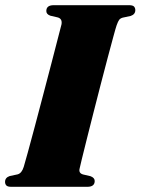

<svg xmlns="http://www.w3.org/2000/svg" viewBox="-26 -720 542 740"><path d="M281 -71Q276 -52.5 294.5 -47.5L322.5 -41Q339 -35 339 -22.5Q339 0 310.5 0H17.5Q3.5 0 -1.5 -5.2Q-6.5 -10.5 -6.5 -19Q-6.5 -35.5 11.5 -41.5L42 -48Q58 -52.5 65.5 -77Q69.5 -90 81 -131.8Q92.5 -173.5 108 -231.8Q123.5 -290 140.2 -353.8Q157 -417.5 172 -475.2Q187 -533 197.5 -573.8Q208 -614.5 211 -626Q215 -648 196 -653L168 -659.5Q152.5 -665 152.5 -677.5Q152.5 -700 181 -700H471.5Q486 -700 490.8 -694.5Q495.5 -689 495.5 -681Q495.5 -664.5 477.5 -658.5L447 -652Q438 -649.5 433.5 -643.8Q429 -638 423.5 -622.5Q420 -612.5 411 -579.2Q402 -546 389.2 -498Q376.5 -450 362.2 -394.8Q348 -339.5 334 -284.8Q320 -230 308.5 -183.8Q297 -137.5 289.5 -107.2Q282 -77 281 -71Z"/></svg>

Font: Fraunces 72pt Black
Style: Italic
Weight: 900
Italic angle: -16°
Version: Version 1.000;[b76b70a41]